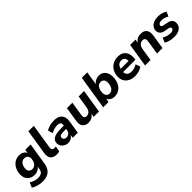

<svg xmlns="http://www.w3.org/2000/svg" viewBox="291 -2137 3760 3760"><g transform="rotate(-45 2170.5 -257.0)"><path d="M260 191Q186 191 124.5 174Q63 157 12 124L57 21Q99 47 144 62.5Q189 78 238 78Q295 78 330.5 54Q366 30 375 -25L385 -87Q360 -50 319 -31Q278 -12 230 -12Q141 -12 87 -65.5Q33 -119 33 -214Q33 -292 64 -357.5Q95 -423 151.5 -462Q208 -501 283 -501Q335 -501 375.5 -479.5Q416 -458 435 -416L447 -491H595L522 -33Q506 74 440.5 132.5Q375 191 260 191ZM279 -125Q320 -125 349 -148Q378 -171 393.5 -208.5Q409 -246 409 -290Q409 -335 384 -361.5Q359 -388 313 -388Q272 -388 243.5 -365.5Q215 -343 200 -305.5Q185 -268 185 -223Q184 -178 209 -151.5Q234 -125 279 -125Z M821 11Q729 11 689 -39.5Q649 -90 664 -186L746 -705H897L815 -188Q804 -111 873 -111Q883 -111 894 -112Q905 -113 916 -114L896 1Q863 11 821 11Z M1137 11Q1091 11 1053 -10.5Q1015 -32 993 -67Q971 -102 971 -143Q971 -221 1037.5 -256.5Q1104 -292 1246 -292H1314L1316 -305Q1323 -346 1301.5 -368Q1280 -390 1229 -390Q1141 -390 1059 -341L1028 -443Q1067 -469 1127.5 -485Q1188 -501 1250 -501Q1334 -501 1382 -470Q1430 -439 1447 -386.5Q1464 -334 1453 -269L1411 0H1270L1281 -72Q1257 -29 1219 -9Q1181 11 1137 11ZM1188 -90Q1231 -90 1260.5 -116.5Q1290 -143 1297 -188L1302 -214H1249Q1176 -214 1146 -200.5Q1116 -187 1116 -153Q1116 -123 1136.5 -106.5Q1157 -90 1188 -90Z M1699 11Q1621 11 1578.5 -39.5Q1536 -90 1554 -199L1600 -491H1751L1705 -201Q1690 -107 1765 -107Q1812 -107 1843 -139.5Q1874 -172 1883 -229L1924 -491H2075L1997 0H1850L1861 -73Q1806 11 1699 11Z M2426 11Q2374 11 2333.5 -12Q2293 -35 2274 -79L2262 0H2114L2226 -705H2377L2333 -424Q2361 -461 2401 -481Q2441 -501 2490 -501Q2573 -501 2623 -444Q2673 -387 2673 -289Q2673 -204 2643 -136Q2613 -68 2557.5 -28.5Q2502 11 2426 11ZM2395 -102Q2455 -102 2488 -153Q2521 -204 2521 -281Q2521 -333 2496.5 -360.5Q2472 -388 2429 -388Q2369 -388 2336 -337Q2303 -286 2303 -210Q2303 -158 2327.5 -130Q2352 -102 2395 -102Z M2991 11Q2914 11 2857 -17.5Q2800 -46 2769 -96.5Q2738 -147 2738 -215Q2738 -299 2773.5 -363.5Q2809 -428 2871.5 -464.5Q2934 -501 3014 -501Q3096 -501 3145 -465.5Q3194 -430 3213 -370.5Q3232 -311 3223 -239L3219 -213H2878Q2879 -160 2912 -131Q2945 -102 3006 -102Q3048 -102 3087.5 -114Q3127 -126 3158 -149L3191 -50Q3155 -22 3102 -5.5Q3049 11 2991 11ZM3013 -401Q2959 -401 2929 -368.5Q2899 -336 2889 -291H3107Q3110 -338 3087.5 -369.5Q3065 -401 3013 -401Z M3273 0 3351 -491H3499L3487 -416Q3541 -501 3653 -501Q3733 -501 3775.5 -451Q3818 -401 3801 -292L3755 0H3604L3649 -289Q3665 -384 3588 -384Q3537 -384 3506 -351.5Q3475 -319 3466 -262L3424 0Z M4077 11Q4013 11 3956 -4Q3899 -19 3860 -47L3904 -144Q3940 -120 3986 -106.5Q4032 -93 4076 -93Q4119 -93 4140.5 -108Q4162 -123 4162 -146Q4162 -179 4115 -188L4024 -205Q3965 -215 3933 -248.5Q3901 -282 3901 -333Q3901 -378 3927.5 -416.5Q3954 -455 4006 -478Q4058 -501 4134 -501Q4181 -501 4230.5 -487.5Q4280 -474 4316 -447L4274 -352Q4241 -375 4202.5 -386.5Q4164 -398 4126 -398Q4081 -398 4058.5 -382Q4036 -366 4036 -341Q4036 -327 4045.5 -316.5Q4055 -306 4077 -302L4167 -285Q4297 -261 4297 -157Q4297 -76 4236.5 -32.5Q4176 11 4077 11Z"/></g></svg>

Font: Nunito Sans ExtraBold
Style: Italic
Weight: 800
Italic angle: -9°
Designer: Vernon Adams
Foundry: Vernon Adams
Version: Version 3.006; ttfautohint (v1.8.3)